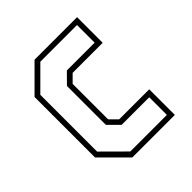

<svg xmlns="http://www.w3.org/2000/svg" viewBox="-155 -645 750 750"><g transform="rotate(-45 220.0 -270.0)"><path d="M150.5 0 47.5 -103V-437L150.5 -540H385.5V-398.5H219.5L189 -368V-172L219.5 -141.5H385.5V0ZM161.5 -22H363.5V-119.5H211L167.5 -163V-378L210 -421H363.5V-518.5H161L69.5 -427V-113.5Z"/></g></svg>

Font: Tourney Condensed ExtraLight
Style: Regular
Weight: 200
Width: 3
Designer: Tyler Finck
Foundry: Etcetera Type Co
Version: Version 1.010; ttfautohint (v1.8.3)